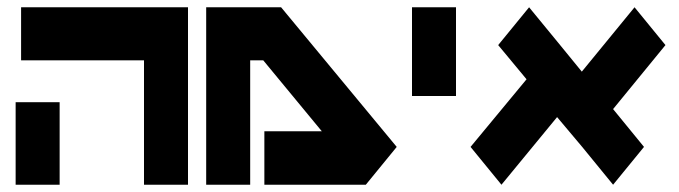

<svg xmlns="http://www.w3.org/2000/svg" viewBox="-20 -752 1867 528"><path d="M38 -732H376H497V-244H376V-586H38ZM23 -471H144V-244H23Z M547 -732H668H753L1071 -348L986 -244H707V-391H865L704 -586H668V-244H547V-586Z M1113 -732H1234V-488H1113Z M1435 -732 1513 -637 1580 -555 1725 -732 1810 -628 1666 -452 1751 -348 1666 -244 1581 -348 1512 -430 1359 -244 1274 -348 1428 -534 1350 -628Z"/></svg>

Font: PatchSans
Style: PatchSans
Weight: 400
Version: Version 1.0